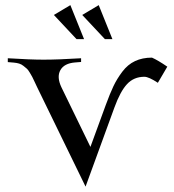

<svg xmlns="http://www.w3.org/2000/svg" viewBox="-20 -711 665 734"><path d="M532.2 -417.5Q491.7 -417.5 465.8 -389.6Q439.9 -361.8 417.5 -300.3L307.1 2.4L122.1 -377.4Q119.6 -382.3 112.8 -397.2Q106 -412.1 103.3 -417Q100.6 -421.9 94 -433.1Q87.4 -444.3 82.5 -448.5Q77.6 -452.6 69.8 -459Q62 -465.3 53 -468Q43.9 -470.7 32.7 -471.7L9.8 -473.6V-488.3Q96.2 -482.9 146.5 -482.9Q202.6 -482.9 290 -488.3V-474.1L266.6 -472.2Q225.1 -468.8 210.7 -442.6Q196.3 -416.5 214.8 -377.4L325.7 -149.4L384.3 -309.6Q400.4 -353.5 413.6 -381.3Q426.8 -409.2 447.5 -436.8Q468.3 -464.4 496.3 -477.5Q524.4 -490.7 561 -490.7Q584 -480.5 619.6 -456.1L583.5 -394.5Q548.3 -417.5 532.2 -417.5ZM301.3 -561.5H272.5L186 -653.8L249 -691.4ZM409.7 -561.5H380.9L294.4 -653.8L357.4 -691.4Z"/></svg>

Font: Flanker
Style: Regular
Weight: 400
Designer: Flanker
Foundry: Flanker
Version: Version 2.027